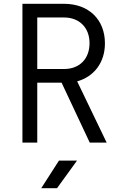

<svg xmlns="http://www.w3.org/2000/svg" viewBox="-20 -750 640 1010"><path d="M98 0H176V-315H304L452 0H541L386 -322C475 -347 532 -421 532 -522C532 -647 447 -730 317 -730H98ZM176 -387V-658H317C397 -658 451 -605 451 -523C451 -440 398 -387 317 -387ZM197 240H280L385 95H290Z"/></svg>

Font: JetBrains Mono Light
Style: Regular
Weight: 336
Monospace: yes
Designer: Philipp Nurullin, Konstantin Bulenkov
Foundry: JetBrains
Version: Version 2.305